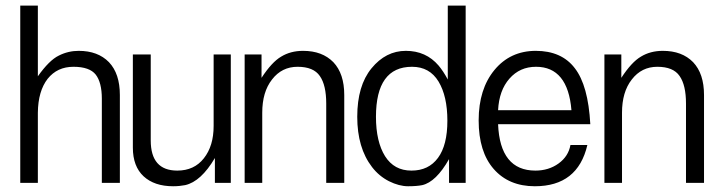

<svg xmlns="http://www.w3.org/2000/svg" viewBox="-20 -645 2480 671"><path d="M335.9 -5.9H398.9V-313C398.9 -362.8 386.2 -400.9 360.8 -427.7C335 -454.1 299.8 -467.3 254.9 -467.3C231 -467.3 207.5 -461.9 185.5 -450.7C163.1 -439.9 138.7 -415.5 112.3 -378.4V-625.5H50.8V-5.9H112.3V-251C112.8 -301.8 124.5 -341.3 146.5 -369.6C168.9 -397.5 198.7 -411.6 236.8 -411.6C274.4 -411.6 300.3 -402.3 314.5 -384.3C328.6 -366.2 335.9 -337.9 335.9 -300.3Z M506.8 -154.3V-454.6H444.3V-128.9C444.3 -85.4 457 -51.8 481.9 -28.8C506.8 -5.9 541 5.9 585 5.9C600.6 5.9 614.7 4.4 627 2C664.1 -6.3 698.7 -38.1 731 -92.8V-5.9H786.6V-454.6H726.6V-205.1C726.6 -158.2 715.3 -120.6 692.4 -91.8C669.9 -63 638.7 -48.8 599.6 -48.8C537.6 -48.8 506.8 -84 506.8 -154.3Z M1120.1 -5.9H1183.1V-313C1183.1 -362.8 1170.4 -400.9 1145 -427.7C1119.1 -454.1 1084 -467.3 1039.1 -467.3C1009.8 -467.3 984.4 -460.4 962.9 -447.3C940.9 -434.6 918 -409.7 894 -373V-454.6H835V-5.9H896.5V-251C896.5 -299.3 907.7 -337.9 930.7 -367.2C953.6 -397 983.4 -411.6 1020 -411.6C1057.1 -411.6 1083 -400.9 1097.7 -379.4C1112.8 -357.9 1120.1 -325.7 1120.1 -283.2Z M1419.9 -411.6C1460.9 -411.6 1491.7 -394.5 1512.7 -359.9C1533.2 -325.7 1543.5 -280.3 1543.5 -223.1C1543.5 -166.5 1532.7 -123 1510.7 -93.3C1488.8 -63.5 1458 -48.8 1418 -48.8C1377.4 -48.8 1347.2 -65.4 1325.7 -99.1C1304.7 -132.8 1293.9 -178.7 1293.9 -236.8C1293.9 -353 1335.9 -411.6 1419.9 -411.6ZM1549.3 -5.9H1607.4V-625.5H1544.9V-367.2C1534.2 -387.2 1523.4 -403.3 1512.7 -416C1483.4 -450.2 1445.3 -467.3 1398.4 -467.3C1351.6 -467.3 1311.5 -446.8 1278.3 -406.2C1245.1 -365.7 1228.5 -309.6 1228.5 -236.8C1228.5 -164.6 1245.6 -106 1280.3 -61C1296.4 -40 1316.4 -23.4 1339.4 -11.7C1362.8 0 1385.3 5.9 1406.2 5.9C1427.2 5.9 1443.8 4.4 1455.6 2C1487.8 -5.4 1519 -35.6 1549.3 -88.9Z M1977.1 -259.8H1720.7C1723.1 -306.2 1736.3 -342.8 1760.3 -370.1C1784.7 -397.9 1815.4 -411.6 1853.5 -411.6C1927.2 -411.6 1968.8 -360.8 1977.1 -259.8ZM2032.7 -138.2H1973.6C1968.8 -111.8 1955.1 -90.3 1932.1 -73.7C1909.2 -57.1 1881.8 -48.8 1851.1 -48.8C1768.6 -48.8 1725.1 -103 1720.7 -210.9H2043C2038.1 -301.3 2020 -366.7 1988.8 -406.7C1958 -447.3 1912.1 -467.3 1852.5 -467.3C1793 -467.3 1744.6 -444.8 1708 -400.4C1671.4 -356 1652.8 -297.4 1652.8 -224.1C1652.8 -150.9 1670.4 -94.2 1705.6 -54.2C1740.7 -14.2 1788.6 5.9 1849.1 5.9C1949.2 5.9 2010.3 -42 2032.7 -138.2Z M2377.4 -5.9H2440.4V-313C2440.4 -362.8 2427.7 -400.9 2402.3 -427.7C2376.5 -454.1 2341.3 -467.3 2296.4 -467.3C2267.1 -467.3 2241.7 -460.4 2220.2 -447.3C2198.2 -434.6 2175.3 -409.7 2151.4 -373V-454.6H2092.3V-5.9H2153.8V-251C2153.8 -299.3 2165 -337.9 2188 -367.2C2210.9 -397 2240.7 -411.6 2277.3 -411.6C2314.5 -411.6 2340.3 -400.9 2355 -379.4C2370.1 -357.9 2377.4 -325.7 2377.4 -283.2Z"/></svg>

Font: Meera New
Style: Regular
Weight: 400
Designer: Hussain K H
Foundry: RIT
Version: 1.4.1